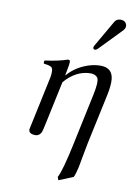

<svg xmlns="http://www.w3.org/2000/svg" viewBox="-98 -743 720 1032"><g transform="rotate(10 262.0 -227.0)"><path d="M474.6 -681.2Q500.5 -681.2 508.3 -660.2Q510.3 -652.8 509.3 -646Q506.3 -635.7 499.5 -627.9L381.3 -505.9Q373.5 -498.5 367.7 -498Q356.9 -498 356.4 -507.8Q356.4 -509.8 356.4 -511.2Q357.9 -515.6 360.8 -521L443.4 -664.1Q453.6 -680.7 474.6 -681.2ZM235.4 -335.9Q279.3 -386.2 346.7 -408.2Q379.9 -418.9 412.1 -418.9Q477.1 -418.9 482.9 -356.9Q485.8 -322.8 474.1 -268.1L415.5 5.9Q410.2 32.2 401.4 80.6Q394.5 120.1 391.1 137.2Q382.3 176.8 373.5 194.8L294.9 227.1L288.6 210Q309.1 175.3 344.2 9.3Q344.7 7.3 344.7 5.9L400.4 -256.8Q416 -329.6 406.2 -350.1Q395.5 -368.7 366.2 -369.1Q287.1 -368.2 225.1 -295.9L176.8 -68.8Q166 -17.6 163.1 -12.2Q151.9 9.3 131.8 9.8Q97.7 9.8 94.7 -11.2Q94.2 -14.2 94.2 -16.1Q94.2 -18.1 105.5 -68.8L157.2 -312Q165 -356.4 150.4 -366.7Q139.2 -373.5 109.4 -377Q106.4 -385.3 110.8 -394Q185.1 -403.8 234.4 -420.9Q243.7 -419.9 245.1 -415Q246.6 -398.9 235.8 -348.1Q235.4 -345.2 234.4 -340.8V-339.8L233.9 -338.9V-337.9V-336.9L233.4 -335.9Q234.4 -335.9 235.4 -335.9Z"/></g></svg>

Font: Linux Libertine Display Slanted O
Style: Slanted
Weight: 400
Designer: Philipp H. Poll
Foundry: Philipp H. Poll
Version: Version 5.0.9